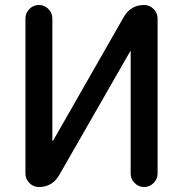

<svg xmlns="http://www.w3.org/2000/svg" viewBox="-20 -750 734 770"><path d="M136 0Q114 0 98 -16Q82 -32 82 -54V-676Q82 -698 98 -714Q114 -730 136 -730Q158 -730 174 -714Q190 -698 190 -676V-186Q190 -185 191 -185Q193 -185 193 -186L477 -683Q505 -730 558 -730Q580 -730 596 -714Q612 -698 612 -676V-54Q612 -32 596 -16Q580 0 558 0Q536 0 520 -16Q504 -32 504 -54V-544Q504 -545 503 -545Q502 -545 502 -544L217 -47Q189 0 136 0Z"/></svg>

Font: Rounded Mplus 1c Medium
Style: Regular
Weight: 500
Version: Version 1.059.20150529